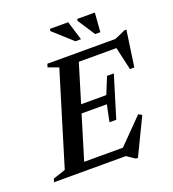

<svg xmlns="http://www.w3.org/2000/svg" viewBox="-181 -978 1022 1132"><g transform="rotate(-20 330.0 -412.0)"><path d="M476.5 34 426 0H-24.5L-18.5 -20.5L59.5 -46.5L236 -625.5L171 -649.5L177 -670H604.5L672 -700H684L651.5 -474H624L591.5 -617.5H355.5L282.5 -377.5H440.5L483.5 -482.5H526L446 -220.5H403.5L425 -325.5H266.5L183.5 -52.5H426.5L578.5 -207L600 -195L489.5 34ZM413 -738H378L259.5 -845L262.5 -858H376.5ZM534.5 -738H502L431 -846.5L433 -858H543.5Z"/></g></svg>

Font: Newsreader 16pt SemiBold
Style: Italic
Weight: 600
Italic angle: -17°
Designer: Hugues Gentile
Foundry: Production Type
Version: Version 1.003; ttfautohint (v1.8.3)